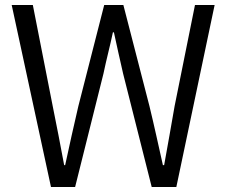

<svg xmlns="http://www.w3.org/2000/svg" viewBox="-20 -752 912 772"><path d="M185 0H282L396 -456C408 -514 422 -565 434 -622H438C450 -565 462 -514 475 -456L590 0H689L843 -732H764L682 -325C669 -247 654 -168 640 -88H635C617 -168 600 -247 581 -325L476 -732H399L295 -325C277 -247 259 -168 242 -88H238C223 -168 208 -247 192 -325L112 -732H27Z"/></svg>

Font: Noto Sans HK DemiLight
Style: Regular
Weight: 350
Designer: Ryoko NISHIZUKA 西塚涼子 (kana, bopomofo & ideographs); Paul D. Hunt (Latin, Greek & Cyrillic); Sandoll Communications 산돌커뮤니
Foundry: Adobe
Version: Version 2.004;hotconv 1.0.118;makeotfexe 2.5.65603